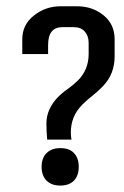

<svg xmlns="http://www.w3.org/2000/svg" viewBox="-20 -573 391 606"><path d="M176.8 -487.3Q131.8 -487.3 131.8 -430.7V-402.3H50.3V-448.7Q50.3 -495.1 86.9 -523.9Q123.5 -553.2 171.4 -553.2H223.6Q271.5 -553.2 306.6 -524.9Q341.8 -496.6 341.8 -448.7V-395Q341.8 -339.8 305.7 -301.8Q290 -285.2 272.5 -271.5Q254.9 -257.8 239.3 -242.2Q203.1 -205.6 203.6 -153.8Q203.6 -143.1 205.6 -132.3H128.9Q126.5 -159.2 126.5 -183.1Q126.5 -207 136.2 -228Q146 -249 160.9 -264.4Q175.8 -279.8 193.4 -292Q210.9 -304.2 225.6 -318.8Q259.8 -352.5 259.8 -402.8V-438Q259.8 -459.5 247.6 -473.4Q235.4 -487.3 212.9 -487.3ZM228.5 -46.4Q228.5 -18.6 213.4 -2.9Q198.2 12.7 170.4 12.7Q142.6 12.7 127 -2.9Q111.3 -18.6 111.3 -46.4Q111.3 -74.2 127 -89.8Q142.6 -105.5 170.7 -105.5Q198.7 -105.5 213.6 -89.8Q228.5 -74.2 228.5 -46.4Z"/></svg>

Font: Uroob
Style: Regular
Weight: 400
Designer: Hussain K H
Foundry: Swanthanthra Malayalam Computing(http://smc.org.in)
Version: Version 2.0.0+20200101